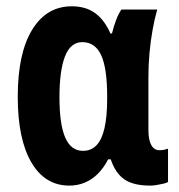

<svg xmlns="http://www.w3.org/2000/svg" viewBox="-20 -577 565 607"><path d="M242.2 -100.1Q268.1 -100.1 285.2 -117.9Q302.2 -135.7 310.5 -172.4Q318.8 -209 318.8 -265.1V-272Q318.8 -361.3 299.8 -402.6Q280.8 -443.8 240.2 -443.8Q203.1 -443.8 185.5 -398.9Q168 -354 168 -270Q168 -183.6 186.3 -141.8Q204.6 -100.1 242.2 -100.1ZM199.2 9.8Q122.1 9.8 79.1 -63.7Q36.1 -137.2 36.1 -271Q36.1 -408.2 81.5 -482.7Q127 -557.1 207 -557.1Q251.5 -557.1 281 -535.4Q310.5 -513.7 329.1 -471.2H334Q339.8 -495.1 347.4 -514.6Q355 -534.2 363.8 -546.9H477.1Q468.8 -518.1 462.4 -482.7Q456.1 -447.3 452.6 -409.2Q449.2 -371.1 449.2 -334V-166Q449.2 -134.8 458.3 -118.4Q467.3 -102.1 483.9 -102.1Q492.2 -102.1 499 -103.5Q505.9 -105 511.2 -106.9V-2Q507.8 1 496.8 3.7Q485.8 6.3 474.1 8.1Q462.4 9.8 455.1 9.8Q402.3 9.8 373.8 -9.5Q345.2 -28.8 330.1 -73.2H321.8Q308.1 -46.4 289.6 -27.8Q271 -9.3 248.3 0.2Q225.6 9.8 199.2 9.8Z"/></svg>

Font: Open Sans Condensed
Style: Regular
Weight: 400
Width: 3
Designer: Monotype Design Team
Foundry: Monotype Imaging Inc.
Version: Version 3.000